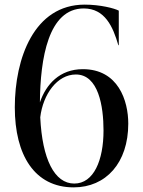

<svg xmlns="http://www.w3.org/2000/svg" viewBox="-20 -804 618 830"><path d="M346 -784C413.5 -784 475 -768 493.5 -758V-608.5H491.5C468.5 -688.5 433.5 -767.5 342 -767.5C189 -767.5 154 -551 152.5 -361.5V-351C152.5 -332.5 153 -314 154 -297C152.5 -284.5 151.5 -272.5 151.5 -260H136C136 -293.5 141.5 -328.5 152.5 -361.5C179 -439.5 238 -505 338 -505C491 -505 534.5 -369 534.5 -269.5C534.5 -100 438 6 298.5 6C129.5 6 44 -133.5 44 -340C44 -551 127 -784 346 -784ZM154 -297C162.5 -116 215.5 -10.5 301 -10.5C385.5 -10.5 427.5 -111.5 427.5 -240C427.5 -345 405.5 -482 308 -482C227.5 -482 166 -397 154 -297Z"/></svg>

Font: Beautique Display Thin
Style: Bold
Weight: 500
Designer: Nhat-Quang Ngo
Version: Version 1.100;Glyphs 3.2.3 (3260)